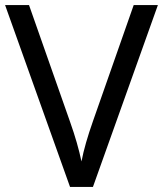

<svg xmlns="http://www.w3.org/2000/svg" viewBox="-20 -734 640 754"><path d="M600 -714H505L345 -258C324 -198 309 -147 300 -100C290 -147 276 -197 255 -256L94 -714H0L255 0H345Z"/></svg>

Font: Noto Sans Syriac Western
Style: Regular
Weight: 400
Designer: Patrick Giasson and the Monotype Design Team
Foundry: Monotype Imaging Inc.
Version: Version 3.000